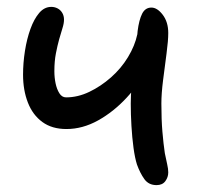

<svg xmlns="http://www.w3.org/2000/svg" viewBox="-20 -525 572 558"><path d="M173 -150Q131 -150 103 -170.5Q75 -191 61 -227Q47 -263 47 -308Q47 -342 52.5 -377Q58 -412 68.5 -441Q79 -470 94 -487.5Q109 -505 129 -505Q139 -505 147.5 -500.5Q156 -496 161 -487.5Q166 -479 166 -468Q166 -457 161.5 -443Q157 -429 152 -411Q147 -393 142.5 -370Q138 -347 138 -318Q138 -300 141.5 -283Q145 -266 152.5 -254Q160 -242 172 -242Q206 -242 239.5 -258Q273 -274 302.5 -300Q332 -326 352 -359Q372 -392 379 -425L411 -330Q386 -282 348 -241Q310 -200 265 -175Q220 -150 173 -150ZM435 13Q412 13 399.5 -4.5Q387 -22 378 -47Q372 -66 368 -95.5Q364 -125 362 -159Q360 -193 360 -224Q360 -247 362.5 -276.5Q365 -306 368.5 -336Q372 -366 375.5 -392.5Q379 -419 380 -435Q384 -467 393 -485Q402 -503 420 -503Q437 -503 453 -482Q469 -461 469 -429Q469 -407 464 -369.5Q459 -332 454 -292.5Q449 -253 449 -224Q449 -177 452 -142Q455 -107 459 -80Q463 -60 466 -47Q469 -34 469 -24Q469 -10 460.5 1.5Q452 13 435 13Z"/></svg>

Font: Shantell Sans Light
Style: Regular
Weight: 400
Version: Version 1.011;[c5ecc13dd]